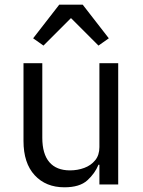

<svg xmlns="http://www.w3.org/2000/svg" viewBox="-20 -785 608 817"><path d="M403 0V-84H399Q384 -47 351.5 -17.5Q319 12 254 12Q175 12 127.5 -39.5Q80 -91 80 -185V-516H160V-199Q160 -130 190 -95Q220 -60 278 -60Q310 -60 338.5 -70.5Q367 -81 385 -103Q403 -125 403 -159V-516H483V0ZM232 -765H332L443 -622L399 -591L282 -708L165 -591L121 -622Z"/></svg>

Font: IBM Plex Sans
Style: Regular
Weight: 400
Designer: Mike Abbink, Paul van der Laan, Pieter van Rosmalen
Foundry: Bold Monday
Version: Version 3.201